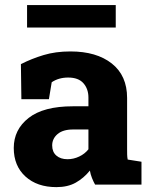

<svg xmlns="http://www.w3.org/2000/svg" viewBox="-20 -746 606 776"><path d="M208 10.3Q129.9 10.3 82.8 -32.7Q35.6 -75.7 35.6 -147.9Q35.6 -222.2 95.7 -269.3Q155.8 -316.4 274.4 -316.4H337.4V-351.6Q337.4 -386.7 317.1 -409.7Q296.9 -432.6 255.4 -432.6Q217.3 -432.6 189 -413.6L177.7 -345.2H66.4L64.5 -486.8Q107.4 -508.8 156 -523.4Q204.6 -538.1 264.6 -538.1Q370.1 -538.1 431.9 -489.3Q493.7 -440.4 493.7 -350.1V-143.1Q493.7 -131.8 493.9 -121.6Q494.1 -111.3 496.1 -101.1L551.8 -92.3V0H364.3Q357.9 -11.2 351.8 -26.4Q345.7 -41.5 343.3 -56.6Q318.4 -25.9 286.1 -7.8Q253.9 10.3 208 10.3ZM252.9 -102.5Q277.3 -102.5 300 -113.3Q322.8 -124 337.4 -142.6V-222.7H275.4Q234.4 -222.7 212.6 -204.1Q190.9 -185.5 190.9 -158.2Q190.9 -131.8 207.8 -117.2Q224.6 -102.5 252.9 -102.5ZM89.4 -634.8V-725.6H447.8V-634.8Z"/></svg>

Font: Roboto Slab ExtraBold
Style: Regular
Weight: 800
Designer: Google
Version: Version 2.001; ttfautohint (v1.8.3)